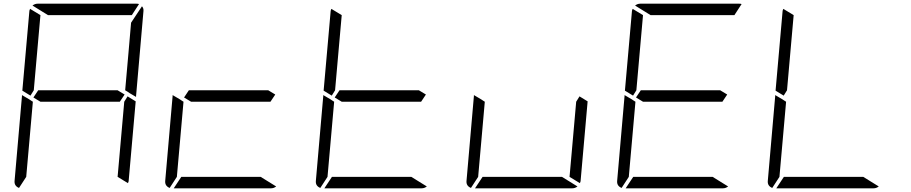

<svg xmlns="http://www.w3.org/2000/svg" viewBox="-20 -1020 4936 1040"><path d="M181 -735 163 -531 145 -502 101 -529 139 -959Q139 -964 143 -972L199 -938ZM671 -498 715 -471 677 -41Q677 -36 673 -28L617 -62L635 -265L653 -469ZM757 -959 717 -500V-495L683 -515L673 -522L658 -531L676 -735L690 -897L749 -986Q759 -975 757 -959ZM629 -469H405H199L161 -492L187 -531H411H617L655 -508ZM240 -938 156 -990Q169 -1000 184 -1000H452H720Q729 -1000 733 -998L694 -938H446ZM83 -2Q56 -13 59 -41L99 -500V-505L138 -482L150 -474L158 -469L140 -265L122 -62Z M1445 -469H1221H1015L977 -492L1003 -531H1227H1433L1471 -508ZM1392 -62 1476 -10Q1463 0 1448 0H1180H921L962 -62H1186ZM899 -2Q872 -13 875 -41L915 -500V-505L954 -482L966 -474L974 -469L956 -265L938 -62Z M1813 -735 1795 -531 1777 -502 1733 -529 1771 -959Q1771 -964 1775 -972L1831 -938ZM2261 -469H2037H1831L1793 -492L1819 -531H2043H2249L2287 -508ZM2208 -62 2292 -10Q2279 0 2264 0H1996H1737L1778 -62H2002ZM1715 -2Q1688 -13 1691 -41L1731 -500V-505L1770 -482L1782 -474L1790 -469L1772 -265L1754 -62Z M3119 -498 3163 -471 3125 -41Q3125 -36 3121 -28L3065 -62L3083 -265L3101 -469ZM3024 -62 3108 -10Q3095 0 3080 0H2812H2553L2594 -62H2818ZM2531 -2Q2504 -13 2507 -41L2547 -500V-505L2586 -482L2598 -474L2606 -469L2588 -265L2570 -62Z M3445 -735 3427 -531 3409 -502 3365 -529 3403 -959Q3403 -964 3407 -972L3463 -938ZM3893 -469H3669H3463L3425 -492L3451 -531H3675H3881L3919 -508ZM3504 -938 3420 -990Q3433 -1000 3448 -1000H3716H3984Q3993 -1000 3997 -998L3958 -938H3710ZM3840 -62 3924 -10Q3911 0 3896 0H3628H3369L3410 -62H3634ZM3347 -2Q3320 -13 3323 -41L3363 -500V-505L3402 -482L3414 -474L3422 -469L3404 -265L3386 -62Z M4261 -735 4243 -531 4225 -502 4181 -529 4219 -959Q4219 -964 4223 -972L4279 -938ZM4656 -62 4740 -10Q4727 0 4712 0H4444H4185L4226 -62H4450ZM4163 -2Q4136 -13 4139 -41L4179 -500V-505L4218 -482L4230 -474L4238 -469L4220 -265L4202 -62Z"/></svg>

Font: DSEG7 Modern
Style: Light Italic
Weight: 300
Italic angle: -5°
Designer: Keshikan(Twitter:@keshinomi_88pro)
Version: Version 0.46